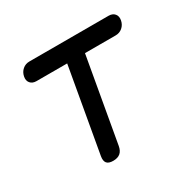

<svg xmlns="http://www.w3.org/2000/svg" viewBox="-127 -690 854 840"><g transform="rotate(-30 300.0 -270.0)"><path d="M256 -460H101Q81 -460 70.5 -472.5Q60 -485 64 -505Q68 -525 82.5 -537.5Q97 -550 117 -550H517Q537 -550 547.5 -537.5Q558 -525 554 -505Q550 -485 535.5 -472.5Q521 -460 501 -460H346L271 -35Q267 -12 254 -1Q241 10 218 10Q195 10 186 -1Q177 -12 181 -35Z"/></g></svg>

Font: Maple Mono NL
Style: Italic
Weight: 400
Italic angle: -10°
Monospace: yes
Designer: subframe7536
Version: Version 7.000